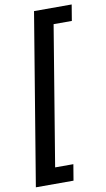

<svg xmlns="http://www.w3.org/2000/svg" viewBox="-99 -812 556 1003"><g transform="rotate(-10 178.5 -311.0)"><path d="M6.8 143.6 157.2 -764.6H356.9L342.8 -679.7H246.1L124 58.6H220.7L206.5 143.6Z"/></g></svg>

Font: Inter Display Medium
Style: Italic
Weight: 500
Italic angle: -9.39999°
Designer: Rasmus Andersson
Foundry: rsms
Version: Version 4.000;git-a52131595